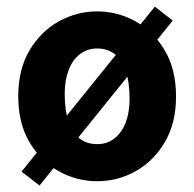

<svg xmlns="http://www.w3.org/2000/svg" viewBox="-20 -543 595 588"><path d="M277.5 12Q214.9 12 159.8 -18.7Q104.7 -49.4 70.3 -107.5Q35.9 -165.6 35.9 -247.8Q35.9 -330.5 70.3 -388.6Q104.7 -446.7 159.8 -477.4Q214.9 -508.1 277.5 -508.1Q340.4 -508.1 395.3 -477.4Q450.3 -446.7 484.7 -388.6Q519.1 -330.5 519.1 -247.8Q519.1 -165.6 484.7 -107.5Q450.3 -49.4 395.3 -18.7Q340.4 12 277.5 12ZM277.5 -101.6Q307.9 -101.6 330.3 -119Q352.7 -136.4 364.8 -167.4Q376.8 -198.4 376.8 -239.7Q376.8 -291.8 365.1 -326.1Q353.5 -360.5 331.1 -377.5Q308.7 -394.5 277.5 -394.5Q247.3 -394.5 224.8 -377.1Q202.2 -359.7 190.2 -328.6Q178.2 -297.4 178.2 -256.1Q178.2 -204.3 190.2 -169.8Q202.2 -135.4 224.3 -118.5Q246.3 -101.6 277.5 -101.6ZM101 25.2 46 -17.5 454.2 -522.7 509 -480Z"/></svg>

Font: Mada
Style: Regular
Weight: 400
Designer: Khaled Hosny
Version: Version 1.5